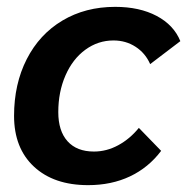

<svg xmlns="http://www.w3.org/2000/svg" viewBox="-20 -530 546 560"><path d="M21 -192Q21 -285 58 -357.5Q95 -430 162 -470Q229 -510 316 -510Q387 -510 437 -483.5Q487 -457 506 -410L418 -343Q404 -375 375.5 -393.5Q347 -412 311 -412Q266 -412 229 -385Q192 -358 171 -310Q150 -262 150 -203Q150 -148 177 -118Q204 -88 254 -88Q291 -88 325 -106.5Q359 -125 385 -157L450 -90Q413 -41 359 -15.5Q305 10 237 10Q137 10 79 -44Q21 -98 21 -192Z"/></svg>

Font: Sarabun
Style: Bold Italic
Weight: 700
Italic angle: -10°
Designer: Suppakit Chalermlarp | Katatrad Co.,Ltd.
Foundry: Cadson Demak Co.,Ltd.
Version: Version 1.000; ttfautohint (v1.6)